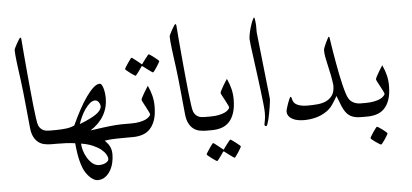

<svg xmlns="http://www.w3.org/2000/svg" viewBox="-47 -580 1831 853"><g transform="rotate(-5 868.5 -153.5)"><path d="M210 -30.8Q210 -24.9 209.2 -19.5Q208.5 -14.2 205.8 -9.8Q203.1 -5.4 197.8 -2.7Q192.4 0 183.1 0H165Q148.9 0 134 -3.2Q119.1 -6.3 107.2 -15.6Q95.2 -24.9 87.2 -41Q79.1 -57.1 76.7 -83Q74.7 -102.5 72.3 -127.7Q69.8 -152.8 67.1 -180.7Q64.5 -208.5 61.3 -237.3Q58.1 -266.1 54.7 -293Q51.8 -315.4 48.8 -336.7Q45.9 -357.9 43.7 -376Q41.5 -394 40.3 -408.2Q39.1 -422.4 39.1 -431.2Q39.1 -433.6 43.2 -442.1Q47.4 -450.7 52.5 -460Q57.6 -469.2 62.5 -476.6Q67.4 -483.9 68.8 -483.9Q69.8 -483.9 71.5 -481.9Q73.2 -480 73.2 -474.1Q75.2 -446.8 78.4 -409.7Q81.5 -372.6 85.2 -332Q88.9 -291.5 92.8 -251Q96.7 -210.4 100.3 -176.8Q104 -143.1 107.4 -119.4Q110.8 -95.7 113.8 -88.9Q117.7 -79.6 123.5 -74Q129.4 -68.4 136.2 -65.4Q143.1 -62.5 150.4 -61.8Q157.7 -61 165 -61H183.1Q192.4 -61 197.8 -58.3Q203.1 -55.7 205.8 -51.5Q208.5 -47.4 209.2 -42Q210 -36.6 210 -30.8Z M548.8 -30.8Q548.8 -24.9 548.1 -19.5Q547.4 -14.2 544.7 -9.8Q542 -5.4 536.6 -2.7Q531.2 0 522 0H503.9Q480.5 0 454.1 0.5Q427.7 1 402.8 4.9Q407.7 10.7 412.8 16.4Q418 22 422.1 29.3Q426.3 36.6 429 46.1Q431.6 55.7 431.6 68.8Q431.6 85.9 427.5 104.7Q423.3 123.5 414.1 139.6Q404.8 155.8 390.6 166.3Q376.5 176.8 356.9 176.8Q347.2 176.8 337.6 171.1Q328.1 165.5 319.8 157Q311.5 148.4 304.7 137.9Q297.9 127.4 293.9 117.2Q287.6 101.6 283.2 83.7Q278.8 65.9 276.4 50Q273.9 34.2 272.7 22Q271.5 9.8 271 4.9Q251 2 230.5 1Q210 0 189 0H170.9Q161.6 0 156.2 -2.7Q150.9 -5.4 148.2 -9.8Q145.5 -14.2 144.8 -19.5Q144 -24.9 144 -30.8Q144 -36.6 144.8 -42Q145.5 -47.4 148.2 -51.5Q150.9 -55.7 156.2 -58.3Q161.6 -61 170.9 -61H189Q213.9 -61 236.1 -63.7Q258.3 -66.4 273.9 -74.2Q290 -109.9 307.4 -141.8Q324.7 -173.8 341.6 -197.5Q358.4 -221.2 373.8 -235.1Q389.2 -249 401.9 -249Q407.7 -249 411.9 -241.7Q416 -234.4 418.7 -224.1Q421.4 -213.9 422.6 -202.6Q423.8 -191.4 423.8 -184.1Q423.8 -141.1 403.6 -106Q383.3 -70.8 343.8 -45.9Q345.2 -45.9 353 -47.1Q360.8 -48.3 372.6 -49.8Q384.3 -51.3 398.9 -53.5Q413.6 -55.7 428.5 -57.1Q443.4 -58.6 457.5 -59.8Q471.7 -61 482.9 -61H522Q531.2 -61 536.6 -58.3Q542 -55.7 544.7 -51.5Q547.4 -47.4 548.1 -42Q548.8 -36.6 548.8 -30.8ZM397.9 -148.9Q397.9 -158.2 391.4 -167.5Q384.8 -176.8 375 -176.8Q363.3 -176.8 351.8 -167Q340.3 -157.2 330.1 -142.6Q319.8 -127.9 311.8 -110.6Q303.7 -93.3 298.8 -78.1Q351.1 -98.1 374.5 -115.2Q397.9 -132.3 397.9 -148.9ZM411.6 86.9Q411.6 78.1 405 66.7Q398.4 55.2 384.5 43.9Q370.6 32.7 348.9 23.2Q327.1 13.7 296.9 8.8Q296.9 22 302 39.6Q307.1 57.1 316.7 73Q326.2 88.9 339.6 99.9Q353 110.8 369.6 110.8Q374 110.8 381.3 109.6Q388.7 108.4 395.3 105.5Q401.9 102.5 406.7 97.9Q411.6 93.3 411.6 86.9Z M636.7 -128.9Q636.7 -91.8 628.2 -66.9Q619.6 -42 605 -27.1Q590.3 -12.2 570.6 -6.1Q550.8 0 527.8 0H509.8Q500.5 0 495.1 -2.7Q489.7 -5.4 487.1 -9.8Q484.4 -14.2 483.6 -19.5Q482.9 -24.9 482.9 -30.8Q482.9 -36.6 483.6 -42Q484.4 -47.4 487.1 -51.5Q489.7 -55.7 495.1 -58.3Q500.5 -61 509.8 -61H527.8Q548.8 -61 565.2 -64.5Q581.5 -67.9 592.8 -73.2Q603 -78.6 608.4 -84.7Q613.8 -90.8 613.8 -94.2Q613.8 -97.2 608.6 -107.2Q603.5 -117.2 597.7 -128.4Q591.8 -139.6 586.7 -149.2Q581.5 -158.7 581.5 -161.1Q581.5 -164.6 586.2 -173.6Q590.8 -182.6 596.7 -192.4Q602.5 -202.1 607.9 -210.7Q613.3 -219.2 614.7 -221.2Q626 -196.8 631.3 -174.6Q636.7 -152.3 636.7 -128.9ZM674.8 -326.7Q674.8 -324.7 670.4 -316.9Q666 -309.1 660.4 -300.5Q654.8 -292 649.7 -285.2Q644.5 -278.3 642.6 -278.3Q641.6 -278.3 635 -283Q628.4 -287.6 620.6 -293.5Q611.8 -299.8 600.6 -308.6Q598.6 -310.5 597.2 -310.5Q595.7 -310.5 593.8 -308.6Q586.4 -297.9 580.6 -289.6Q575.2 -282.2 570.6 -276.4Q565.9 -270.5 564.5 -270.5Q563 -270.5 555.9 -275.1Q548.8 -279.8 541 -285.6Q533.2 -291.5 526.9 -296.9Q520.5 -302.2 520.5 -303.7Q520.5 -305.7 525.1 -313.2Q529.8 -320.8 535.6 -329.3Q541.5 -337.9 546.6 -344.7Q551.8 -351.6 552.7 -351.6Q555.2 -351.6 561.5 -346.7Q567.9 -341.8 574.7 -336.4Q583 -330.1 592.8 -321.8Q595.7 -318.8 597.2 -318.8Q598.6 -318.8 600.6 -322.8Q607.9 -333 614.3 -341.3Q619.6 -348.1 624.5 -354.2Q629.4 -360.4 630.4 -360.4Q631.8 -360.4 639.2 -355.5Q646.5 -350.6 654.3 -344.5Q662.1 -338.4 668.5 -333Q674.8 -327.6 674.8 -326.7Z M901.4 -30.8Q901.4 -24.9 900.6 -19.5Q899.9 -14.2 897.2 -9.8Q894.5 -5.4 889.2 -2.7Q883.8 0 874.5 0H856.4Q840.3 0 825.4 -3.2Q810.5 -6.3 798.6 -15.6Q786.6 -24.9 778.6 -41Q770.5 -57.1 768.1 -83Q766.1 -102.5 763.7 -127.7Q761.2 -152.8 758.5 -180.7Q755.9 -208.5 752.7 -237.3Q749.5 -266.1 746.1 -293Q743.2 -315.4 740.2 -336.7Q737.3 -357.9 735.1 -376Q732.9 -394 731.7 -408.2Q730.5 -422.4 730.5 -431.2Q730.5 -433.6 734.6 -442.1Q738.8 -450.7 743.9 -460Q749 -469.2 753.9 -476.6Q758.8 -483.9 760.3 -483.9Q761.2 -483.9 762.9 -481.9Q764.6 -480 764.6 -474.1Q766.6 -446.8 769.8 -409.7Q772.9 -372.6 776.6 -332Q780.3 -291.5 784.2 -251Q788.1 -210.4 791.7 -176.8Q795.4 -143.1 798.8 -119.4Q802.2 -95.7 805.2 -88.9Q809.1 -79.6 814.9 -74Q820.8 -68.4 827.6 -65.4Q834.5 -62.5 841.8 -61.8Q849.1 -61 856.4 -61H874.5Q883.8 -61 889.2 -58.3Q894.5 -55.7 897.2 -51.5Q899.9 -47.4 900.6 -42Q901.4 -36.6 901.4 -30.8Z M989.3 -128.9Q989.3 -91.8 980.7 -66.9Q972.2 -42 957.5 -27.1Q942.9 -12.2 923.1 -6.1Q903.3 0 880.4 0H862.3Q853 0 847.7 -2.7Q842.3 -5.4 839.6 -9.8Q836.9 -14.2 836.2 -19.5Q835.4 -24.9 835.4 -30.8Q835.4 -36.6 836.2 -42Q836.9 -47.4 839.6 -51.5Q842.3 -55.7 847.7 -58.3Q853 -61 862.3 -61H880.4Q901.4 -61 917.7 -64.5Q934.1 -67.9 945.3 -73.2Q955.6 -78.6 960.9 -84.7Q966.3 -90.8 966.3 -94.2Q966.3 -97.2 961.2 -107.2Q956.1 -117.2 950.2 -128.4Q944.3 -139.6 939.2 -149.2Q934.1 -158.7 934.1 -161.1Q934.1 -164.6 938.7 -173.6Q943.4 -182.6 949.2 -192.4Q955.1 -202.1 960.4 -210.7Q965.8 -219.2 967.3 -221.2Q978.5 -196.8 983.9 -174.6Q989.3 -152.3 989.3 -128.9ZM1002.9 82.5Q1002.9 84.5 998.5 92.3Q994.1 100.1 988.5 108.6Q982.9 117.2 977.8 124Q972.7 130.9 970.7 130.9Q969.7 130.9 963.1 126.2Q956.5 121.6 948.7 115.7Q939.9 109.4 928.7 100.6Q926.8 98.6 925.3 98.6Q923.8 98.6 921.9 100.6Q914.6 111.3 908.7 119.6Q903.3 127 898.7 132.8Q894 138.7 892.6 138.7Q891.1 138.7 884 134Q877 129.4 869.1 123.5Q861.3 117.7 855 112.3Q848.6 106.9 848.6 105.5Q848.6 103.5 853.3 95.9Q857.9 88.4 863.8 79.8Q869.6 71.3 874.8 64.5Q879.9 57.6 880.9 57.6Q883.3 57.6 889.6 62.5Q896 67.4 902.8 72.8Q911.1 79.1 920.9 87.4Q923.8 90.3 925.3 90.3Q926.8 90.3 928.7 86.4Q936 76.2 942.4 67.9Q947.8 61 952.6 54.9Q957.5 48.8 958.5 48.8Q960 48.8 967.3 53.7Q974.6 58.6 982.4 64.7Q990.2 70.8 996.6 76.2Q1002.9 81.5 1002.9 82.5Z M1149.9 -116.2Q1149.9 -112.3 1148.7 -101.8Q1147.5 -91.3 1145.3 -78.1Q1143.1 -64.9 1140.4 -50.5Q1137.7 -36.1 1134.8 -24.4Q1131.8 -12.7 1128.9 -4.9Q1126 2.9 1124 2.9Q1115.7 2.9 1115.7 -4.9Q1115.7 -7.3 1118.9 -21.2Q1122.1 -35.2 1122.1 -57.1Q1122.1 -70.8 1119.1 -98.6Q1116.2 -126.5 1111.8 -161.1Q1107.4 -195.8 1102.5 -232.9Q1097.7 -270 1093.3 -302.2Q1088.9 -334.5 1085.9 -357.9Q1083 -381.3 1083 -388.2Q1083 -399.4 1086.4 -415.3Q1089.8 -431.2 1094.5 -445.8Q1099.1 -460.4 1104 -471.2Q1108.9 -481.9 1111.8 -482.9Q1112.8 -481.4 1113.8 -476.6Q1114.7 -471.7 1115.5 -465.8Q1116.2 -460 1116.7 -453.9Q1117.2 -447.8 1117.2 -443.8V-416L1149.9 -116.2Z M1593.8 -30.8Q1593.8 -24.9 1593 -19.5Q1592.3 -14.2 1589.6 -9.8Q1586.9 -5.4 1581.5 -2.7Q1576.2 0 1566.9 0H1548.8Q1523.9 0 1508.3 -6.1Q1492.7 -12.2 1482.2 -24.9Q1471.7 -37.6 1463.6 -56.9Q1455.6 -76.2 1445.8 -103Q1433.1 -81.1 1421.9 -64.9Q1410.6 -48.8 1395 -38.1Q1372.6 -22.5 1346.4 -15.6Q1320.3 -8.8 1293 -8.8Q1280.3 -8.8 1267.1 -11Q1253.9 -13.2 1243.2 -18.6Q1232.4 -23.9 1225.6 -32.7Q1218.8 -41.5 1218.8 -54.2Q1218.8 -57.6 1221.7 -67.9Q1224.6 -78.1 1228.5 -89.1Q1232.4 -100.1 1236.3 -108.6Q1240.2 -117.2 1242.2 -117.2Q1243.7 -117.2 1244.9 -115Q1246.1 -112.8 1246.8 -109.9Q1247.6 -106.9 1248.3 -104Q1249 -101.1 1250 -99.1Q1251.5 -94.7 1255.1 -90.1Q1258.8 -85.4 1266.1 -81.3Q1273.4 -77.1 1285.2 -74.5Q1296.9 -71.8 1314 -71.8Q1336.4 -71.8 1358.4 -73.7Q1380.4 -75.7 1397.5 -83.7Q1414.6 -91.8 1425.3 -107.4Q1436 -123 1436 -150.9Q1433.6 -173.8 1429.2 -196Q1424.8 -218.3 1419.9 -238.8Q1415 -259.3 1411.6 -277.3Q1408.2 -295.4 1408.2 -310.1Q1408.2 -314.5 1411.9 -324Q1415.5 -333.5 1420.2 -343.5Q1424.8 -353.5 1429 -360.8Q1433.1 -368.2 1434.1 -368.2Q1436.5 -368.2 1437.3 -365.7Q1438 -363.3 1439 -355Q1442.4 -331.1 1446.8 -304.2Q1451.2 -277.3 1456.1 -250.2Q1460.9 -223.1 1466.1 -197.5Q1471.2 -171.9 1476.6 -150.1Q1481.9 -128.4 1487.1 -112.1Q1492.2 -95.7 1497.1 -87.9Q1505.4 -74.2 1519.5 -67.6Q1533.7 -61 1548.8 -61H1566.9Q1576.2 -61 1581.5 -58.3Q1586.9 -55.7 1589.6 -51.5Q1592.3 -47.4 1593 -42Q1593.8 -36.6 1593.8 -30.8Z M1682.1 -128.9Q1682.1 -91.8 1673.6 -66.9Q1665 -42 1650.4 -27.1Q1635.7 -12.2 1616 -6.1Q1596.2 0 1573.2 0H1555.2Q1545.9 0 1540.5 -2.7Q1535.2 -5.4 1532.5 -9.8Q1529.8 -14.2 1529.1 -19.5Q1528.3 -24.9 1528.3 -30.8Q1528.3 -36.6 1529.1 -42Q1529.8 -47.4 1532.5 -51.5Q1535.2 -55.7 1540.5 -58.3Q1545.9 -61 1555.2 -61H1573.2Q1594.2 -61 1610.6 -64.5Q1627 -67.9 1638.2 -73.2Q1648.4 -78.6 1653.8 -84.7Q1659.2 -90.8 1659.2 -94.2Q1659.2 -97.2 1654.1 -107.2Q1648.9 -117.2 1643.1 -128.4Q1637.2 -139.6 1632.1 -149.2Q1627 -158.7 1627 -161.1Q1627 -164.6 1631.6 -173.6Q1636.2 -182.6 1642.1 -192.4Q1647.9 -202.1 1653.3 -210.7Q1658.7 -219.2 1660.2 -221.2Q1671.4 -196.8 1676.8 -174.6Q1682.1 -152.3 1682.1 -128.9ZM1657.2 81.5Q1657.2 83.5 1652.8 91.1Q1648.4 98.6 1642.8 107.2Q1637.2 115.7 1631.6 122.6Q1626 129.4 1624 129.4Q1623 129.4 1616 125Q1608.9 120.6 1600.8 115Q1592.8 109.4 1586.4 104Q1580.1 98.6 1580.1 96.7Q1580.1 94.7 1584.7 87.2Q1589.4 79.6 1595 71Q1600.6 62.5 1606 55.7Q1611.3 48.8 1612.8 48.8Q1614.7 48.8 1622.1 53.5Q1629.4 58.1 1637.2 64Q1645 69.8 1651.1 75.2Q1657.2 80.6 1657.2 81.5Z"/></g></svg>

Font: Scheherazade Rohingya
Style: Regular
Weight: 400
Designer: SIL International
Foundry: SIL International
Version: Version 2.000 (build 440/429)